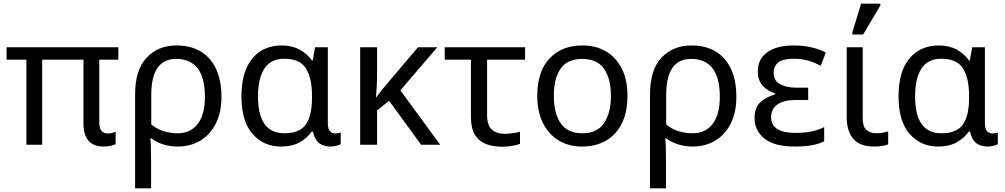

<svg xmlns="http://www.w3.org/2000/svg" viewBox="-20 -796 5530 1056"><path d="M550 10Q439 10 439 -118V-468H212V0H125V-468H16V-536H631V-468H526V-124Q526 -89 539 -75.5Q552 -62 572 -62Q586 -62 597.5 -65Q609 -68 616 -72V-3Q608 1 590.5 5.5Q573 10 550 10Z M723 240V-275Q723 -412 786.5 -479Q850 -546 951 -546Q1068 -546 1133 -472Q1198 -398 1198 -263Q1198 -178 1167 -116.5Q1136 -55 1081.5 -22.5Q1027 10 957 10Q917 10 879 -1.5Q841 -13 812 -35H807Q809 -19 810 17Q811 53 811 98V240ZM956 -63Q1028 -63 1067.5 -114.5Q1107 -166 1107 -263Q1107 -370 1066.5 -421Q1026 -472 949 -472Q812 -472 812 -274V-112Q841 -87 878.5 -75Q916 -63 956 -63Z M1526 10Q1430 10 1369 -59.5Q1308 -129 1308 -266Q1308 -402 1367.5 -474Q1427 -546 1530 -546Q1586 -546 1628 -523Q1670 -500 1696 -463H1700L1713 -536H1783V-118Q1783 -87 1795 -74.5Q1807 -62 1824 -62Q1832 -62 1841 -64Q1850 -66 1854 -67V-3Q1847 1 1831 5.5Q1815 10 1798 10Q1761 10 1736.5 -8Q1712 -26 1701 -72H1694Q1669 -36 1627.5 -13Q1586 10 1526 10ZM1544 -63Q1627 -63 1661.5 -110.5Q1696 -158 1696 -261V-267Q1696 -367 1662.5 -420Q1629 -473 1543 -473Q1470 -473 1434.5 -419.5Q1399 -366 1399 -265Q1399 -63 1544 -63Z M2385 -536 2182 -299 2401 0H2296L2120 -242L2054 -188V0H1961V-536H2054V-397Q2054 -357 2052 -319Q2050 -281 2048 -261H2050Q2059 -274 2069.5 -287.5Q2080 -301 2089 -312L2279 -536Z M2742 11Q2696 11 2657 -2.5Q2618 -16 2594 -52Q2570 -88 2570 -155V-468H2426V-536H2868V-468H2659V-164Q2659 -106 2685.5 -83Q2712 -60 2755 -60Q2777 -60 2800.5 -63.5Q2824 -67 2840 -71V-5Q2826 1 2798.5 6Q2771 11 2742 11Z M3431 -269Q3431 -136 3363.5 -63Q3296 10 3181 10Q3110 10 3054.5 -22.5Q2999 -55 2967 -117.5Q2935 -180 2935 -269Q2935 -402 3002 -474Q3069 -546 3184 -546Q3257 -546 3312.5 -513.5Q3368 -481 3399.5 -419.5Q3431 -358 3431 -269ZM3026 -269Q3026 -174 3063.5 -118.5Q3101 -63 3183 -63Q3264 -63 3302 -118.5Q3340 -174 3340 -269Q3340 -364 3302 -418Q3264 -472 3182 -472Q3100 -472 3063 -418Q3026 -364 3026 -269Z M3555 240V-275Q3555 -412 3618.5 -479Q3682 -546 3783 -546Q3900 -546 3965 -472Q4030 -398 4030 -263Q4030 -178 3999 -116.5Q3968 -55 3913.5 -22.5Q3859 10 3789 10Q3749 10 3711 -1.5Q3673 -13 3644 -35H3639Q3641 -19 3642 17Q3643 53 3643 98V240ZM3788 -63Q3860 -63 3899.5 -114.5Q3939 -166 3939 -263Q3939 -370 3898.5 -421Q3858 -472 3781 -472Q3644 -472 3644 -274V-112Q3673 -87 3710.5 -75Q3748 -63 3788 -63Z M4353 10Q4237 10 4183.5 -34.5Q4130 -79 4130 -146Q4130 -206 4163.5 -235Q4197 -264 4243 -277V-282Q4200 -296 4174 -325.5Q4148 -355 4148 -403Q4148 -471 4200 -508.5Q4252 -546 4346 -546Q4402 -546 4447.5 -534.5Q4493 -523 4522 -507L4494 -434Q4462 -452 4425.5 -462.5Q4389 -473 4346 -473Q4286 -473 4260.5 -452.5Q4235 -432 4235 -397Q4235 -351 4271.5 -332.5Q4308 -314 4356 -314H4425V-246H4356Q4290 -246 4255.5 -221.5Q4221 -197 4221 -151Q4221 -108 4255.5 -86.5Q4290 -65 4353 -65Q4405 -65 4443.5 -73Q4482 -81 4513 -97V-19Q4482 -3 4441 3.5Q4400 10 4353 10Z M4788 10Q4709 10 4673 -32.5Q4637 -75 4637 -150V-536H4725V-147Q4725 -98 4746 -80.5Q4767 -63 4799 -63Q4819 -63 4834.5 -66Q4850 -69 4865 -73V-2Q4852 3 4833 6.5Q4814 10 4788 10ZM4668 -606V-618L4716 -776H4822V-766L4727 -606Z M5140 10Q5044 10 4983 -59.5Q4922 -129 4922 -266Q4922 -402 4981.5 -474Q5041 -546 5144 -546Q5200 -546 5242 -523Q5284 -500 5310 -463H5314L5327 -536H5397V-118Q5397 -87 5409 -74.5Q5421 -62 5438 -62Q5446 -62 5455 -64Q5464 -66 5468 -67V-3Q5461 1 5445 5.5Q5429 10 5412 10Q5375 10 5350.5 -8Q5326 -26 5315 -72H5308Q5283 -36 5241.5 -13Q5200 10 5140 10ZM5158 -63Q5241 -63 5275.5 -110.5Q5310 -158 5310 -261V-267Q5310 -367 5276.5 -420Q5243 -473 5157 -473Q5084 -473 5048.5 -419.5Q5013 -366 5013 -265Q5013 -63 5158 -63Z"/></svg>

Font: RS Noto Sans
Style: Regular
Weight: 400
Designer: Monotype Design Team
Foundry: Monotype Imaging Inc.
Version: Version 3.10